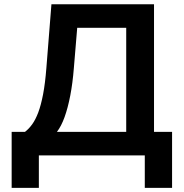

<svg xmlns="http://www.w3.org/2000/svg" viewBox="-20 -748 884 924"><path d="M36.1 156.2V-113.3H100.1Q118.7 -127.4 134.8 -149.7Q150.9 -171.9 164.1 -206.8Q177.2 -241.7 187.3 -293.9Q197.3 -346.2 203.1 -419.9L227.5 -727.5H721.2V-113.3H808.1V156.2H676.8V0H167V156.2ZM253.9 -113.3H587.4V-614.3H351.6L335.4 -419.9Q329.6 -347.2 318.1 -287.8Q306.6 -228.5 290.8 -184.6Q274.9 -140.6 253.9 -113.3Z"/></svg>

Font: V-Inter
Style: SemiBold-600
Weight: 600
Designer: Rasmus Andersson
Foundry: rsms
Version: Version 4.000;git-4146feb